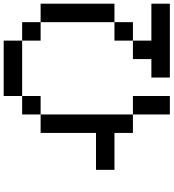

<svg xmlns="http://www.w3.org/2000/svg" viewBox="30 -970 940 1040"><g transform="rotate(90 500.0 -450.0)"><path d="M0 -200V-600H100V-200ZM0 -800V-900H400V-800H300V-700H200V-800ZM900 -500H700V-200H600V-700H700V-600H900ZM200 -200V-100H100V-200ZM200 -100H500V0H200ZM200 -700V-600H100V-700ZM600 -200V-100H500V-200ZM600 -700H500V-900H600Z"/></g></svg>

Font: GalmuriMono9 Regular
Style: Regular
Weight: 400
Designer: Lee Minseo (quiple)
Version: Version 2.399;hotconv 1.1.1;makeotfexe 2.6.0 DEVELOPMENT